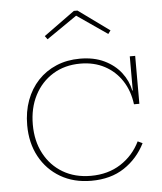

<svg xmlns="http://www.w3.org/2000/svg" viewBox="-53 -795 716 850"><g transform="rotate(-5 304.5 -370.0)"><path d="M319 8Q241 8 182 -26.5Q123 -61 90 -121.8Q57 -182.5 57 -262Q57 -322 75.5 -372Q94 -422 128.2 -458.5Q162.5 -495 210 -515Q257.5 -535 315 -535Q377 -535 422.8 -513Q468.5 -491 496.8 -454.5Q525 -418 534 -374H542L536 -313Q528.5 -373 499 -418Q469.5 -463 422.5 -488Q375.5 -513 315 -513Q245.5 -513 193 -480.8Q140.5 -448.5 111.2 -392Q82 -335.5 82 -262Q82 -189 111.8 -133Q141.5 -77 194.8 -45.5Q248 -14 319 -14Q395 -14 451.5 -50.2Q508 -86.5 538 -148L559 -138Q525.5 -71.5 465.5 -31.8Q405.5 8 319 8ZM536 -313V-526H560V-313ZM323 -748 461 -648 450 -633 315 -726 180 -633 169 -648 307 -748Z"/></g></svg>

Font: Hepta Slab ExtraLight ExtraLight
Style: Regular
Weight: 250
Version: Version 1.102